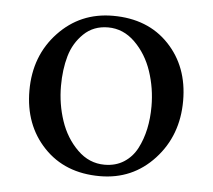

<svg xmlns="http://www.w3.org/2000/svg" viewBox="-40 -482 589 532"><g transform="rotate(5 254.5 -216.0)"><path d="M41 -212.9Q41 -309.6 102.1 -374.3Q163.1 -439 253.9 -439Q351.1 -439 409.4 -377.7Q467.8 -316.4 467.8 -221.2Q467.8 -124.5 407.2 -58.8Q346.7 6.8 255.9 6.8Q158.7 6.8 99.9 -55.2Q41 -117.2 41 -212.9ZM127 -232.9Q127 -182.6 142.6 -136.2Q158.2 -89.8 190.7 -57.9Q223.1 -25.9 266.1 -25.9Q296.9 -25.9 319.8 -40.5Q342.8 -55.2 356 -80.3Q369.1 -105.5 375.5 -135.3Q381.8 -165 381.8 -198.2Q381.8 -248.5 366.2 -295.2Q350.6 -341.8 318.1 -373.8Q285.6 -405.8 243.2 -405.8Q202.6 -405.8 175.5 -379.6Q148.4 -353.5 137.7 -316.2Q127 -278.8 127 -232.9Z"/></g></svg>

Font: Crimson
Style: Roman
Weight: 400
Version: Version 0.8